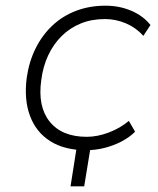

<svg xmlns="http://www.w3.org/2000/svg" viewBox="-20 -520 557 675"><path d="M228 135 253 -24H302L276 135ZM283 8Q207 8 157 -23.5Q107 -55 85.5 -112.5Q64 -170 74 -247Q82 -303 105 -349.5Q128 -396 164 -430Q200 -464 247.5 -482Q295 -500 351 -500Q400 -500 442 -482Q484 -464 509 -432L484 -394Q458 -423 422.5 -438Q387 -453 349 -453Q302 -453 264 -437.5Q226 -422 197 -393.5Q168 -365 149.5 -325.5Q131 -286 125 -238Q112 -145 155 -92Q198 -39 285 -39Q322 -39 362 -54Q402 -69 433 -95L455 -57Q435 -37 407 -22.5Q379 -8 347.5 0Q316 8 283 8Z"/></svg>

Font: Nunito Sans 7pt ExtraLight
Style: Italic
Weight: 250
Italic angle: -9°
Designer: Vernon Adams
Foundry: Vernon Adams
Version: Version 3.101;gftools[0.9.27]